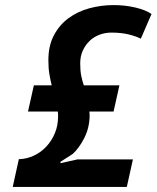

<svg xmlns="http://www.w3.org/2000/svg" viewBox="-20 -734 615 754"><path d="M113 -399H183Q178 -419 174 -442.5Q170 -466 170 -498Q170 -554 191.5 -595Q213 -636 249 -662.5Q285 -689 331 -701.5Q377 -714 426 -714Q471 -714 511.5 -704.5Q552 -695 575 -679L533 -582Q516 -591 486.5 -598.5Q457 -606 417 -606Q393 -606 370.5 -597.5Q348 -589 331.5 -573Q315 -557 305 -535Q295 -513 295 -485Q295 -456 299 -436.5Q303 -417 309 -399H449L426 -296H331Q331 -292 331.5 -289.5Q332 -287 332 -283Q332 -233 311 -192Q290 -151 265 -129L218 -99L217 -93L284 -108H502L478 0H30L54 -109H56Q86 -110 113.5 -123Q141 -136 162 -158.5Q183 -181 195.5 -211Q208 -241 208 -276Q208 -281 208 -286Q208 -291 207 -296H90Z"/></svg>

Font: PT Sans
Style: Bold Italic
Weight: 700
Italic angle: -12°
Designer: A.Korolkova, O.Umpeleva, V.Yefimov
Foundry: ParaType Ltd
Version: Version 2.003W OFL